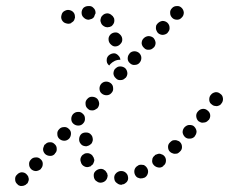

<svg xmlns="http://www.w3.org/2000/svg" viewBox="-20 -591 755 633"><path d="M30 1Q30 10 37 16Q40 20 44 21Q48 23 53 22Q57 22 61 20Q65 19 68 15H69Q72 12 73 8Q75 4 75 -1Q74 -5 73 -9Q71 -13 67 -17Q61 -23 51 -23Q42 -22 36 -15Q29 -9 30 1ZM392 14Q395 12 398 9Q401 5 402 1Q403 -4 402 -8Q401 -17 393 -23Q386 -28 377 -27H376Q371 -26 368 -24Q364 -22 361 -18Q358 -15 357 -10Q356 -6 357 -1Q358 8 366 13Q373 19 382 18L383 17Q388 17 392 14ZM319 10Q310 13 302 9L301 8Q297 6 294 3Q291 -1 290 -5Q289 -9 289 -14Q289 -18 291 -22Q296 -30 305 -33Q314 -36 322 -32L323 -31Q327 -29 329 -26Q332 -22 334 -18Q334 -17 334 -15Q335 -14 335 -12Q334 -9 334 -6Q334 -5 333 -4Q333 -2 332 -1Q328 7 319 10ZM467 -18Q470 -27 466 -35Q464 -39 461 -42Q458 -45 454 -47Q449 -48 445 -48Q440 -48 436 -46L435 -45Q427 -41 424 -33Q421 -24 425 -15Q427 -11 430 -8Q433 -5 438 -4Q442 -2 446 -3Q451 -3 455 -5H456Q464 -9 467 -18ZM82 -65Q75 -58 76 -49Q76 -40 83 -33Q90 -27 99 -27Q108 -28 115 -34V-35Q121 -41 121 -51Q121 -60 114 -66Q107 -73 98 -72Q88 -72 82 -65ZM527 -59Q528 -68 523 -75Q520 -79 516 -81Q512 -83 508 -84Q504 -85 499 -83Q495 -82 491 -80V-79Q487 -76 485 -73Q482 -69 482 -64Q481 -60 482 -56Q483 -51 486 -48Q489 -44 493 -42Q496 -40 501 -39Q505 -38 510 -39Q514 -40 518 -43V-44Q526 -49 527 -59ZM259 -42Q250 -46 247 -55V-56Q245 -60 245 -64Q245 -69 247 -73Q249 -77 252 -80Q256 -83 260 -85Q264 -86 269 -86Q273 -86 277 -84Q281 -82 284 -79Q287 -75 289 -71V-70Q291 -66 291 -62Q290 -57 288 -53Q288 -52 287 -51Q286 -50 286 -49Q284 -47 282 -46Q280 -44 279 -43Q278 -43 278 -42Q277 -42 276 -42Q267 -38 259 -42ZM128 -115Q125 -112 124 -107Q122 -103 122 -99Q122 -94 124 -90Q126 -86 129 -83Q136 -77 146 -77Q155 -77 161 -84V-85Q168 -91 167 -101Q167 -110 160 -116Q153 -123 144 -122Q135 -122 129 -115ZM580 -106Q580 -116 574 -122Q571 -126 566 -127Q562 -129 558 -129Q553 -129 549 -128Q545 -126 542 -123L541 -122Q534 -116 534 -107Q534 -97 540 -91Q544 -87 548 -86Q552 -84 556 -84Q561 -84 565 -85Q569 -87 572 -90L573 -91Q580 -97 580 -106ZM246 -117Q251 -110 261 -109Q265 -108 269 -110Q274 -111 277 -114Q281 -116 283 -120Q285 -124 286 -129V-130Q286 -134 285 -138Q284 -143 281 -146Q278 -150 274 -152Q270 -154 266 -154Q256 -155 249 -150Q242 -144 241 -134Q240 -124 246 -117ZM169 -149Q169 -139 176 -133Q183 -127 192 -127Q201 -127 208 -134Q214 -141 214 -151Q214 -160 207 -166Q200 -173 191 -172Q181 -172 175 -165Q168 -158 169 -149ZM628 -158Q627 -167 620 -174Q617 -177 613 -178Q609 -179 604 -179Q600 -179 596 -177Q592 -175 589 -172L588 -171Q582 -164 582 -155Q583 -146 590 -139Q597 -133 606 -134Q615 -134 622 -141V-142Q628 -149 628 -158ZM215 -199Q215 -189 222 -183Q229 -177 238 -177Q248 -177 254 -184Q261 -191 260 -201Q260 -210 253 -216Q246 -223 237 -222Q228 -222 221 -215Q215 -208 215 -199ZM673 -212Q672 -221 664 -227Q657 -233 648 -232Q639 -231 633 -224L632 -223Q626 -216 627 -207Q628 -197 635 -191Q639 -189 643 -187Q648 -186 652 -187Q656 -187 660 -189Q664 -191 667 -195H668Q674 -203 673 -212ZM262 -249Q262 -239 269 -233Q272 -230 276 -228Q280 -227 285 -227Q289 -227 293 -229Q297 -231 301 -234Q307 -241 307 -250Q306 -260 300 -266Q293 -272 283 -272Q274 -272 268 -265Q261 -258 262 -249ZM715 -267Q714 -277 706 -282Q699 -288 690 -287Q680 -285 675 -278L674 -277Q669 -270 670 -260Q671 -251 679 -246Q682 -243 687 -242Q691 -241 695 -241Q700 -242 704 -244Q708 -246 710 -250L711 -251Q716 -258 715 -267ZM308 -299Q308 -289 315 -283Q322 -277 331 -277Q341 -277 347 -284Q354 -291 353 -300Q353 -310 346 -316Q339 -322 330 -322Q321 -322 314 -315Q308 -308 308 -299ZM354 -348Q355 -339 362 -333Q368 -326 378 -327Q387 -327 393 -334H394Q400 -341 400 -350Q399 -360 393 -366Q386 -372 376 -372Q367 -372 361 -365H360Q354 -358 354 -348ZM332 -396V-397Q334 -406 342 -411Q350 -416 359 -415Q366 -413 371 -407Q376 -402 377 -394Q376 -394 376 -394Q366 -394 358 -390Q350 -386 344 -380Q342 -377 340 -375Q335 -379 333 -384Q331 -390 332 -396ZM401 -398Q401 -389 408 -383Q415 -376 424 -377Q434 -377 440 -384Q446 -391 446 -400Q446 -409 439 -416Q432 -422 423 -422Q414 -422 407 -415V-414Q401 -408 401 -398ZM447 -448Q448 -439 455 -433Q461 -426 471 -427Q480 -427 486 -434H487Q493 -441 493 -450Q492 -459 486 -466Q479 -472 469 -472Q460 -471 454 -465L453 -464Q447 -458 447 -448ZM346 -444Q353 -437 362 -438Q371 -439 377 -446Q384 -453 383 -462V-463Q382 -472 375 -478Q368 -485 359 -484Q349 -483 343 -476Q337 -469 338 -460V-459Q339 -450 346 -444ZM495 -507Q494 -503 494 -498Q494 -494 496 -490Q498 -485 501 -482Q508 -476 517 -476Q527 -477 533 -483V-484Q540 -491 539 -500Q539 -509 532 -516Q525 -522 516 -522Q507 -521 500 -514Q497 -511 495 -507ZM318 -508 317 -509Q314 -512 313 -516Q311 -520 311 -525Q312 -529 313 -533Q315 -538 319 -541Q325 -547 335 -547Q344 -546 350 -539H351Q354 -535 356 -531Q357 -527 357 -523Q357 -518 355 -514Q353 -510 350 -507Q349 -506 348 -505Q347 -505 346 -504Q343 -503 341 -502Q341 -502 340 -502Q334 -500 328 -502Q322 -504 318 -508ZM222 -521Q225 -524 226 -529Q228 -533 227 -537Q227 -542 225 -546Q221 -554 212 -557Q203 -560 195 -556Q194 -555 193 -555Q185 -551 183 -542Q180 -533 184 -525Q189 -516 198 -514Q207 -511 215 -515Q215 -516 215 -516Q219 -518 222 -521ZM541 -548Q541 -539 548 -532Q554 -526 564 -526Q573 -526 579 -533L580 -534Q586 -540 586 -550Q585 -559 579 -565Q572 -572 563 -571Q553 -571 547 -564Q540 -557 541 -548ZM273 -526H272Q263 -526 256 -533Q249 -539 249 -549Q249 -558 255 -565Q262 -571 271 -571H272Q282 -572 288 -565Q295 -559 295 -549Q295 -549 295 -548Q295 -547 295 -547Q294 -545 293 -543Q291 -539 290 -535Q287 -531 283 -529Q278 -527 273 -526Z"/></svg>

Font: FRB American Cursive Guidelines Dotted Extrabold
Style: Bold Italic
Weight: 800
Italic angle: -25°
Version: Version 2.0;Modular Font Editor K font №1